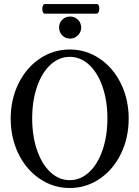

<svg xmlns="http://www.w3.org/2000/svg" viewBox="-20 -922 693 955"><path d="M203.1 -854Q195.3 -854 192.1 -866Q189 -877.9 192.1 -889.9Q195.3 -901.9 203.1 -901.9H461.9Q469.7 -901.9 472.7 -889.9Q475.6 -877.9 471.9 -866Q468.3 -854 460 -854ZM329.1 -730Q305.2 -730 289.6 -746.1Q273.9 -762.2 273.9 -785.2Q273.9 -809.1 290 -824.5Q306.2 -839.8 329.1 -839.8Q352.1 -839.8 367.9 -823.7Q383.8 -807.6 383.8 -785.2Q383.8 -762.2 367.4 -746.1Q351.1 -730 329.1 -730ZM327.1 13.2Q245.6 13.2 178 -32.5Q110.4 -78.1 71.8 -157.2Q33.2 -236.3 33.2 -332Q33.2 -427.2 71.8 -506.1Q110.4 -585 178 -630.4Q245.6 -675.8 327.1 -675.8Q408.2 -675.8 475.6 -630.4Q543 -585 581.5 -506.1Q620.1 -427.2 620.1 -332Q620.1 -236.3 581.5 -157.2Q543 -78.1 475.6 -32.5Q408.2 13.2 327.1 13.2ZM327.1 -25.9Q380.4 -25.9 423.1 -65.4Q465.8 -105 490 -175.3Q514.2 -245.6 514.2 -333Q514.2 -420.4 490 -490.5Q465.8 -560.5 423.1 -599.9Q380.4 -639.2 327.1 -639.2Q273.4 -639.2 230.7 -599.6Q188 -560.1 164.1 -490.2Q140.1 -420.4 140.1 -333Q140.1 -245.6 164.1 -175.5Q188 -105.5 230.7 -65.7Q273.4 -25.9 327.1 -25.9Z"/></svg>

Font: Junicode SmCond Medium
Style: Regular
Weight: 500
Width: 4
Designer: Peter S. Baker
Version: Version 2.206